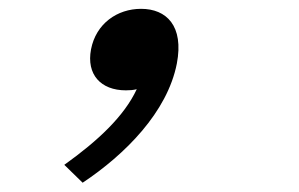

<svg xmlns="http://www.w3.org/2000/svg" viewBox="-20 -182 660 424"><path d="M258 17.5C266 17.5 274 17 282 15C254.5 74 197.5 128 122 182L162.5 221.5C256.5 159 349.5 65.5 370.5 -41.5C386.5 -125 347.5 -162.5 291.5 -162.5C239 -162.5 192 -130 181 -73C170.5 -17.5 202.5 17.5 258 17.5Z"/></svg>

Font: Monaspace Neon
Style: Italic
Weight: 400
Italic angle: -11°
Designer: Riley Cran & the Lettermatic Team
Foundry: Lettermatic
Version: Version 1.200 (Monaspace Neon)